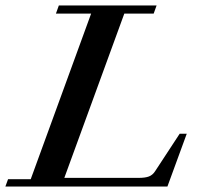

<svg xmlns="http://www.w3.org/2000/svg" viewBox="-28 -683 728 703"><path d="M-8.3 0 1.5 -26.9H84.5L305.7 -633.3H176.8L187.5 -663.1H545.4L534.7 -633.3H427.2L207.5 -31.7H480Q503.9 -31.7 517.3 -36.9Q530.8 -42 540 -56.2L629.9 -193.4H655.8L585 0Z"/></svg>

Font: Elstob 14pt SemiBold
Style: Italic
Weight: 600
Italic angle: -20°
Designer: Peter S. Baker
Version: Version 1.015